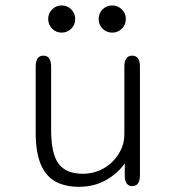

<svg xmlns="http://www.w3.org/2000/svg" viewBox="-20 -690 659 721"><path d="M143 -481Q172 -481 172 -439.5V-201.5Q172 -113.5 199.8 -75.5Q227.5 -37.5 290.5 -37.5Q334.5 -37.5 370 -58.2Q405.5 -79 426.2 -113Q447 -147 447 -186V-439.5Q447 -481 476.5 -481Q505.5 -481 505.5 -439.5V-32.5Q505.5 9 476.5 9Q452 9 448.5 -24V-76.5Q422 -38.5 377.5 -13.5Q333 11.5 276 11.5Q223.5 11.5 187.2 -9Q151 -29.5 132.5 -74.5Q114 -119.5 114 -193V-439.5Q114 -481 143 -481ZM211.5 -567.5Q190.5 -567.5 175.8 -582.2Q161 -597 161 -618.5Q161 -640 175.8 -654.8Q190.5 -669.5 211.5 -669.5Q232.5 -669.5 247.5 -654.8Q262.5 -640 262.5 -618.5Q262.5 -597 247.5 -582.2Q232.5 -567.5 211.5 -567.5ZM401.5 -567.5Q380 -567.5 365.2 -582.2Q350.5 -597 350.5 -618.5Q350.5 -640 365.2 -654.8Q380 -669.5 401.5 -669.5Q422.5 -669.5 437.5 -654.8Q452.5 -640 452.5 -618.5Q452.5 -597 437.5 -582.2Q422.5 -567.5 401.5 -567.5Z"/></svg>

Font: Sono Monospace Light
Style: Regular
Weight: 300
Version: Version 2.112